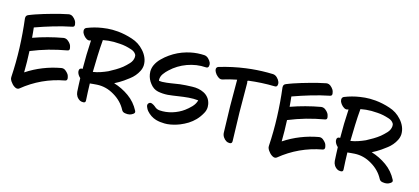

<svg xmlns="http://www.w3.org/2000/svg" viewBox="-68 -1394 4466 2047"><g transform="rotate(15 2164.5 -370.5)"><path d="M642.6 -204.1Q628.9 -223.6 608.4 -239.3Q586.9 -254.9 561.5 -250Q462.9 -232.4 369.1 -195.3Q275.4 -158.2 191.4 -102.5Q192.4 -161.1 191.4 -219.7Q190.4 -278.3 187.5 -336.9Q281.2 -375 378.9 -403.3Q476.6 -430.7 577.1 -448.2Q601.6 -452.1 596.7 -479.5Q591.8 -506.8 583 -519.5Q570.3 -539.1 548.8 -554.7Q528.3 -569.3 502.9 -566.4Q419.9 -551.8 338.9 -530.3Q256.8 -508.8 177.7 -480.5Q175.8 -507.8 172.9 -536.1Q169.9 -564.5 167 -591.8Q264.6 -627 363.3 -656.2Q461.9 -685.5 563.5 -706.1Q587.9 -710.9 583 -738.3Q579.1 -765.6 569.3 -778.3Q556.6 -797.9 536.1 -813.5Q519.5 -825.2 502 -825.2Q496.1 -825.2 490.2 -824.2Q402.3 -806.6 317.4 -782.2Q231.4 -758.8 147.5 -730.5Q129.9 -723.6 112.3 -717.8Q93.8 -710.9 77.1 -704.1Q61.5 -698.2 55.7 -687.5Q50.8 -678.7 50.8 -666Q50.8 -663.1 50.8 -660.2Q70.3 -502 76.2 -341.8Q82 -181.6 72.3 -22.5Q70.3 -5.9 78.1 10.7Q85.9 27.3 97.7 40Q115.2 64.5 141.6 78.1Q153.3 84 164.1 84Q176.8 84 186.5 76.2Q284.2 -3.9 397.5 -56.6Q511.7 -109.4 635.7 -131.8Q656.2 -135.7 656.2 -155.3Q656.2 -159.2 656.2 -164.1Q651.4 -191.4 642.6 -204.1Z M1032.2 -664.1Q1066.4 -664.1 1099.6 -661.1Q1132.8 -659.2 1166 -652.3Q1193.4 -646.5 1229.5 -634.8Q1265.6 -623 1282.2 -597.7Q1287.1 -590.8 1289.1 -582Q1291 -573.2 1290 -564.5Q1287.1 -524.4 1256.8 -491.2Q1226.6 -459 1197.3 -434.6Q1165 -409.2 1128.9 -387.7Q1092.8 -366.2 1055.7 -346.7Q1018.6 -330.1 978.5 -316.4Q938.5 -302.7 897.5 -296.9Q898.4 -385.7 902.3 -474.6Q905.3 -563.5 913.1 -652.3Q942.4 -658.2 972.7 -661.1Q1002 -664.1 1032.2 -664.1ZM1440.4 -13.7Q1395.5 -100.6 1317.4 -156.2Q1239.3 -211.9 1148.4 -239.3Q1172.9 -252 1197.3 -265.6Q1220.7 -280.3 1243.2 -294.9Q1271.5 -314.5 1298.8 -335.9Q1326.2 -356.4 1348.6 -382.8Q1371.1 -409.2 1386.7 -440.4Q1402.3 -470.7 1404.3 -505.9Q1405.3 -549.8 1387.7 -589.8Q1370.1 -629.9 1340.8 -661.1Q1286.1 -722.7 1206.1 -748Q1127 -774.4 1045.9 -782.2Q1014.6 -785.2 983.4 -785.2Q929.7 -785.2 875 -776.4Q789.1 -763.7 709 -731.4Q700.2 -727.5 695.3 -720.7Q690.4 -714.8 689.5 -707Q688.5 -703.1 688.5 -699.2Q688.5 -690.4 691.4 -679.7Q697.3 -665 707 -651.4Q721.7 -630.9 743.2 -618.2Q764.6 -605.5 783.2 -613.3Q785.2 -613.3 788.1 -614.3Q790 -615.2 792 -616.2Q788.1 -537.1 785.2 -458Q783.2 -379.9 784.2 -299.8Q776.4 -300.8 769.5 -299.8Q763.7 -298.8 756.8 -293.9Q750 -287.1 748 -277.3Q747.1 -266.6 748 -257.8Q751 -243.2 760.7 -226.6Q771.5 -210 785.2 -198.2Q787.1 -160.2 788.1 -123Q790 -85.9 792 -47.9Q793.9 -22.5 807.6 0Q822.3 22.5 845.7 35.2Q858.4 42 878.9 42Q880.9 42 883.8 42Q908.2 41 906.2 15.6Q903.3 -30.3 901.4 -77.1Q899.4 -123 898.4 -169.9Q918 -170.9 937.5 -173.8Q957 -175.8 976.6 -176.8Q1076.2 -182.6 1167 -127.9Q1258.8 -74.2 1304.7 13.7Q1315.4 36.1 1343.8 40Q1371.1 44.9 1392.6 40Q1409.2 37.1 1430.7 22.5Q1444.3 12.7 1444.3 1Q1444.3 -5.9 1440.4 -13.7Z M2174.8 -284.2Q2166 -326.2 2143.6 -352.5Q2122.1 -378.9 2091.8 -393.6Q2035.2 -421.9 1961.9 -418.9Q1887.7 -417 1828.1 -410.2Q1780.3 -404.3 1733.4 -395.5Q1686.5 -387.7 1637.7 -385.7Q1629.9 -385.7 1621.1 -386.7Q1612.3 -387.7 1603.5 -387.7Q1602.5 -391.6 1602.5 -394.5Q1601.6 -398.4 1601.6 -398.4Q1600.6 -433.6 1623 -465.8Q1646.5 -498 1670.9 -519.5Q1746.1 -590.8 1845.7 -627Q1945.3 -663.1 2048.8 -656.2Q2073.2 -654.3 2078.1 -675.8Q2083 -696.3 2076.2 -713.9Q2066.4 -736.3 2045.9 -755.9Q2025.4 -775.4 2000 -777.3Q1982.4 -778.3 1964.8 -778.3Q1884.8 -778.3 1807.6 -755.9Q1713.9 -729.5 1633.8 -672.9Q1595.7 -646.5 1560.5 -611.3Q1525.4 -577.1 1504.9 -534.2Q1488.3 -498 1488.3 -460Q1488.3 -445.3 1491.2 -429.7Q1500 -377 1534.2 -334Q1571.3 -285.2 1623 -274.4Q1675.8 -263.7 1732.4 -267.6Q1789.1 -273.4 1843.8 -282.2Q1899.4 -291 1956.1 -295.9Q1982.4 -297.9 2008.8 -297.9Q2035.2 -297.9 2061.5 -294.9Q2051.8 -254.9 2018.6 -219.7Q1985.4 -185.5 1953.1 -162.1Q1898.4 -122.1 1828.1 -100.6Q1758.8 -80.1 1690.4 -85Q1670.9 -86.9 1657.2 -93.8Q1643.6 -100.6 1628.9 -114.3Q1616.2 -125 1595.7 -133.8Q1575.2 -142.6 1559.6 -128.9Q1542 -112.3 1552.7 -86.9Q1563.5 -60.5 1575.2 -46.9Q1620.1 4.9 1681.6 23.4Q1727.5 36.1 1776.4 36.1Q1792 36.1 1807.6 35.2Q1841.8 32.2 1876 23.4Q1911.1 14.6 1942.4 2Q1985.4 -15.6 2025.4 -40Q2065.4 -65.4 2097.7 -98.6Q2132.8 -134.8 2159.2 -183.6Q2177.7 -216.8 2177.7 -252.9Q2177.7 -268.6 2174.8 -284.2Z M2835 -708Q2827.1 -729.5 2805.7 -750Q2785.2 -769.5 2759.8 -771.5Q2728.5 -772.5 2697.3 -772.5Q2581.1 -772.5 2464.8 -756.8Q2318.4 -737.3 2176.8 -694.3Q2168 -691.4 2163.1 -685.5Q2158.2 -680.7 2156.2 -672.9Q2155.3 -668.9 2155.3 -665Q2155.3 -650.4 2165 -632.8Q2177.7 -609.4 2197.3 -593.8Q2210 -583 2223.6 -577.1Q2238.3 -572.3 2251 -576.2Q2289.1 -587.9 2327.1 -597.7Q2366.2 -607.4 2405.3 -615.2Q2404.3 -469.7 2406.2 -324.2Q2409.2 -178.7 2414.1 -33.2Q2415 -6.8 2429.7 15.6Q2444.3 38.1 2466.8 50.8Q2480.5 58.6 2501 58.6Q2502.9 58.6 2504.9 58.6Q2528.3 57.6 2528.3 31.2Q2522.5 -127 2519.5 -284.2Q2517.6 -441.4 2517.6 -599.6Q2517.6 -606.4 2517.6 -611.3Q2516.6 -617.2 2514.6 -623Q2513.7 -627.9 2515.6 -631.8Q2518.6 -634.8 2523.4 -635.7Q2593.8 -644.5 2665 -648.4Q2737.3 -652.3 2808.6 -650.4Q2834 -649.4 2837.9 -669.9Q2839.8 -677.7 2839.8 -684.6Q2839.8 -696.3 2835 -708Z M3485.4 -204.1Q3471.7 -223.6 3451.2 -239.3Q3429.7 -254.9 3404.3 -250Q3305.7 -232.4 3211.9 -195.3Q3118.2 -158.2 3034.2 -102.5Q3035.2 -161.1 3034.2 -219.7Q3033.2 -278.3 3030.3 -336.9Q3124 -375 3221.7 -403.3Q3319.3 -430.7 3419.9 -448.2Q3444.3 -452.1 3439.5 -479.5Q3434.6 -506.8 3425.8 -519.5Q3413.1 -539.1 3391.6 -554.7Q3371.1 -569.3 3345.7 -566.4Q3262.7 -551.8 3181.6 -530.3Q3099.6 -508.8 3020.5 -480.5Q3018.6 -507.8 3015.6 -536.1Q3012.7 -564.5 3009.8 -591.8Q3107.4 -627 3206.1 -656.2Q3304.7 -685.5 3406.2 -706.1Q3430.7 -710.9 3425.8 -738.3Q3421.9 -765.6 3412.1 -778.3Q3399.4 -797.9 3378.9 -813.5Q3362.3 -825.2 3344.7 -825.2Q3338.9 -825.2 3333 -824.2Q3245.1 -806.6 3160.2 -782.2Q3074.2 -758.8 2990.2 -730.5Q2972.7 -723.6 2955.1 -717.8Q2936.5 -710.9 2919.9 -704.1Q2904.3 -698.2 2898.4 -687.5Q2893.6 -678.7 2893.6 -666Q2893.6 -663.1 2893.6 -660.2Q2913.1 -502 2918.9 -341.8Q2924.8 -181.6 2915 -22.5Q2913.1 -5.9 2920.9 10.7Q2928.7 27.3 2940.4 40Q2958 64.5 2984.4 78.1Q2996.1 84 3006.8 84Q3019.5 84 3029.3 76.2Q3127 -3.9 3240.2 -56.6Q3354.5 -109.4 3478.5 -131.8Q3499 -135.7 3499 -155.3Q3499 -159.2 3499 -164.1Q3494.1 -191.4 3485.4 -204.1Z M3875 -664.1Q3909.2 -664.1 3942.4 -661.1Q3975.6 -659.2 4008.8 -652.3Q4036.1 -646.5 4072.3 -634.8Q4108.4 -623 4125 -597.7Q4129.9 -590.8 4131.8 -582Q4133.8 -573.2 4132.8 -564.5Q4129.9 -524.4 4099.6 -491.2Q4069.3 -459 4040 -434.6Q4007.8 -409.2 3971.7 -387.7Q3935.5 -366.2 3898.4 -346.7Q3861.3 -330.1 3821.3 -316.4Q3781.2 -302.7 3740.2 -296.9Q3741.2 -385.7 3745.1 -474.6Q3748 -563.5 3755.9 -652.3Q3785.2 -658.2 3815.4 -661.1Q3844.7 -664.1 3875 -664.1ZM4283.2 -13.7Q4238.3 -100.6 4160.2 -156.2Q4082 -211.9 3991.2 -239.3Q4015.6 -252 4040 -265.6Q4063.5 -280.3 4085.9 -294.9Q4114.3 -314.5 4141.6 -335.9Q4168.9 -356.4 4191.4 -382.8Q4213.9 -409.2 4229.5 -440.4Q4245.1 -470.7 4247.1 -505.9Q4248 -549.8 4230.5 -589.8Q4212.9 -629.9 4183.6 -661.1Q4128.9 -722.7 4048.8 -748Q3969.7 -774.4 3888.7 -782.2Q3857.4 -785.2 3826.2 -785.2Q3772.5 -785.2 3717.8 -776.4Q3631.8 -763.7 3551.8 -731.4Q3543 -727.5 3538.1 -720.7Q3533.2 -714.8 3532.2 -707Q3531.2 -703.1 3531.2 -699.2Q3531.2 -690.4 3534.2 -679.7Q3540 -665 3549.8 -651.4Q3564.5 -630.9 3585.9 -618.2Q3607.4 -605.5 3626 -613.3Q3627.9 -613.3 3630.9 -614.3Q3632.8 -615.2 3634.8 -616.2Q3630.9 -537.1 3627.9 -458Q3626 -379.9 3627 -299.8Q3619.1 -300.8 3612.3 -299.8Q3606.4 -298.8 3599.6 -293.9Q3592.8 -287.1 3590.8 -277.3Q3589.8 -266.6 3590.8 -257.8Q3593.8 -243.2 3603.5 -226.6Q3614.3 -210 3627.9 -198.2Q3629.9 -160.2 3630.9 -123Q3632.8 -85.9 3634.8 -47.9Q3636.7 -22.5 3650.4 0Q3665 22.5 3688.5 35.2Q3701.2 42 3721.7 42Q3723.6 42 3726.6 42Q3751 41 3749 15.6Q3746.1 -30.3 3744.1 -77.1Q3742.2 -123 3741.2 -169.9Q3760.7 -170.9 3780.3 -173.8Q3799.8 -175.8 3819.3 -176.8Q3918.9 -182.6 4009.8 -127.9Q4101.6 -74.2 4147.5 13.7Q4158.2 36.1 4186.5 40Q4213.9 44.9 4235.4 40Q4252 37.1 4273.4 22.5Q4287.1 12.7 4287.1 1Q4287.1 -5.9 4283.2 -13.7Z"/></g></svg>

Font: TroubleSide
Style: Comic
Weight: 400
Designer: Koroletov
Version: 1_5